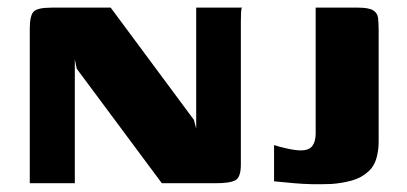

<svg xmlns="http://www.w3.org/2000/svg" viewBox="-20 -480 1065 503"><path d="M58 0V-404Q58 -439 68 -449.5Q78 -460 115 -460H270L488 -166L494 -143V-460H614Q612 -458 611.5 -447.5Q611 -437 611 -424.5Q611 -412 611 -402V-49Q611 -16 597 -8Q583 0 545 0H404L181 -300L176 -325V0ZM972 -149Q972 -131 972 -111Q972 -91 969 -78Q964 -48 945.5 -31Q927 -14 901.5 -7Q876 0 848 2Q819 3 796.5 2.5Q774 2 751 0Q728 -2 698 -5V-100Q709 -96 731.5 -91Q754 -86 768 -86Q790 -86 798.5 -98Q807 -110 807 -130V-460H918Q946 -460 957.5 -453Q969 -446 970.5 -432.5Q972 -419 972 -399Z"/></svg>

Font: Genos
Style: Bold
Weight: 700
Designer: Robert E. Leuschke
Foundry: Robert E. Leuschke
Version: Version 1.010